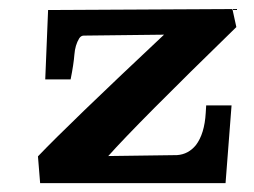

<svg xmlns="http://www.w3.org/2000/svg" viewBox="-20 -412 572 432"><path d="M442.9 -158.1C441.1 -126.6 433.7 -102.4 420.7 -85.4C409.5 -71.7 395.4 -64.2 378.4 -63L223.6 -60.9C266.3 -108.9 362.3 -205.6 511.8 -351.1L502.9 -391.7L88.2 -389.5L81.8 -233.4H138.9C143.5 -256.3 146.3 -274.9 147.4 -289.3C148.5 -303.4 152 -315.5 158.1 -325.5C160.8 -329.8 164.3 -331.9 168.5 -331.9L349.1 -334C205.3 -199 110.7 -107.7 65.4 -60.2L70.3 0H487.5L501 -174.9H480H443.9Z"/></svg>

Font: Bentham
Style: Bold
Weight: 700
Version: Version 002.001